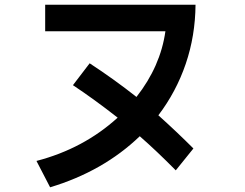

<svg xmlns="http://www.w3.org/2000/svg" viewBox="-20 -768 1040 816"><path d="M802 -137 727 -44Q645 -127 574 -189Q419 -40 193 28L135 -84Q335 -136 480 -268Q379 -347 290 -406L361 -499Q465 -431 560 -356Q662 -486 683 -635H172V-748H811Q810 -616 769.5 -497Q729 -378 653 -278Q731 -208 802 -137Z"/></svg>

Font: IBM Plex Sans JP SemiBold
Style: Regular
Weight: 600
Designer: Mike Abbink; Paul van der Laan; Pieter van Rosmalen; Wujin Sim; Yejin Wi; Jinhee Kim; Boomi Park; Yona Kim; Kichan Ma
Foundry: Sandoll Inc.
Version: Version 1.001